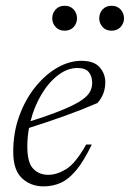

<svg xmlns="http://www.w3.org/2000/svg" viewBox="-20 -652 460 682"><path d="M306 -138.5Q277 -78.5 250 -46.5Q223 -14.5 195 -2.2Q167 10 135 10Q89 10 58 -19Q27 -48 27 -112.5Q27 -182 48.8 -241Q70.5 -300 106 -343.8Q141.5 -387.5 184 -411.8Q226.5 -436 269 -436Q314 -436 334 -413Q354 -390 354 -360Q354 -317 326 -286Q274.5 -263.5 212.5 -241.2Q150.5 -219 83 -197.5Q77 -164.5 77 -132Q77 -74.5 97.8 -52.8Q118.5 -31 151.5 -31Q182.5 -31 215.8 -51.8Q249 -72.5 286 -138.5ZM255 -410.5Q219.5 -410.5 186.2 -385Q153 -359.5 127.2 -316.5Q101.5 -273.5 88.5 -221.5Q162.5 -245 206.2 -263.5Q250 -282 271.8 -297.5Q293.5 -313 300.5 -327.8Q307.5 -342.5 307.5 -358Q307.5 -380 295.8 -395.2Q284 -410.5 255 -410.5ZM209.5 -543Q189.5 -543 177.5 -556.2Q165.5 -569.5 165.5 -587Q165.5 -605 177.5 -618.2Q189.5 -631.5 209.5 -631.5Q230 -631.5 241.8 -618.2Q253.5 -605 253.5 -587Q253.5 -569.5 241.8 -556.2Q230 -543 209.5 -543ZM376.5 -543Q356 -543 344.2 -556.2Q332.5 -569.5 332.5 -587Q332.5 -605 344.2 -618.2Q356 -631.5 376.5 -631.5Q396.5 -631.5 408.5 -618.2Q420.5 -605 420.5 -587Q420.5 -569.5 408.5 -556.2Q396.5 -543 376.5 -543Z"/></svg>

Font: Newsreader Text Light
Style: Italic
Weight: 300
Italic angle: -17°
Designer: Hugues Gentile
Foundry: Production Type
Version: Version 1.001